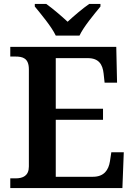

<svg xmlns="http://www.w3.org/2000/svg" viewBox="-20 -951 682 971"><path d="M262 -771H382C403 -816 457 -880 488 -918V-931H431C399 -909 352 -869 322 -841C292 -869 245 -909 214 -931H156V-918C187 -880 241 -816 262 -771ZM32 0H599L606 -181H543L536 -135C529 -91 506 -57 450 -57H262V-345H501V-401H262V-657H424C479 -657 499 -626 504 -579L509 -533H572L568 -714H32V-665H58C95 -665 126 -657 126 -600V-109C126 -62 96 -49 59 -49H32Z"/></svg>

Font: Noto Serif Sinhala SemiBold
Style: Regular
Weight: 600
Designer: Jelle Bosma - Monotype Design Team
Foundry: Monotype Imaging Inc.
Version: Version 2.007